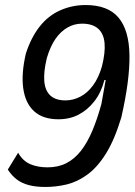

<svg xmlns="http://www.w3.org/2000/svg" viewBox="-20 -734 538 763"><path d="M160 9Q122 9 94 1.5Q66 -6 46.5 -21Q27 -36 11 -60L52 -127Q71 -94 100.5 -81.5Q130 -69 169 -69Q211 -69 243.5 -85.5Q276 -102 301.5 -134.5Q327 -167 347 -214.5Q367 -262 383 -321L400 -416H395Q382 -366 355 -331.5Q328 -297 292.5 -278.5Q257 -260 212 -260Q151 -260 116 -291.5Q81 -323 72.5 -382Q64 -441 83 -522Q104 -586 138 -629Q172 -672 219.5 -693Q267 -714 320 -714Q409 -714 451 -664Q493 -614 494.5 -514.5Q496 -415 462 -267Q435 -178 401 -123.5Q367 -69 327 -40Q287 -11 245 -1Q203 9 160 9ZM240 -335Q271 -335 299.5 -350Q328 -365 350 -395Q372 -425 385 -470Q399 -525 395.5 -563Q392 -601 369.5 -620.5Q347 -640 306 -640Q275 -640 248 -624.5Q221 -609 200.5 -579.5Q180 -550 166 -503Q153 -449 156 -411.5Q159 -374 180 -354.5Q201 -335 240 -335Z"/></svg>

Font: Nunito Sans 7pt Condensed Medium
Style: Italic
Weight: 500
Width: 3
Italic angle: -9°
Designer: Vernon Adams
Foundry: Vernon Adams
Version: Version 3.101;gftools[0.9.27]